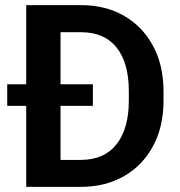

<svg xmlns="http://www.w3.org/2000/svg" viewBox="-20 -731 706 751"><path d="M294.9 0H82.5V-316.9H8.3V-401.4H82.5V-710.9H297.9Q393.1 -710.9 465.6 -668.9Q538.1 -627 578.9 -551Q619.6 -475.1 619.6 -373V-337.4Q619.6 -235.8 578.9 -159.9Q538.1 -84 465.1 -42Q392.1 0 294.9 0ZM343.3 -401.4V-316.9H216.8V-105.5H294.9Q387.7 -105.5 435.8 -166.7Q483.9 -228 483.9 -337.4V-374Q483.9 -485.8 435.8 -545.4Q387.7 -605 297.9 -605H216.8V-401.4Z"/></svg>

Font: Vazirmatn UI FD SemiBold
Style: Regular
Weight: 600
Designer: Saber Rastikerdar
Foundry: Saber Rastikerdar
Version: Version 33.003